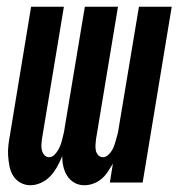

<svg xmlns="http://www.w3.org/2000/svg" viewBox="-20 -540 540 568"><path d="M70 8Q54 8 40.5 0.5Q27 -7 19 -20Q11 -33 8 -48.5Q5 -64 4 -79.5Q3 -95 5 -111.5Q7 -128 10 -144L72 -520H169L104 -128Q103 -120 102.5 -111.5Q102 -103 104 -95Q106 -87 111.5 -81Q117 -75 125 -75Q134 -75 140.5 -81.5Q147 -88 151.5 -95.5Q156 -103 159 -111Q162 -119 164 -127.5Q166 -136 168 -144Q170 -152 171 -160L231 -520H329L264 -128Q263 -120 262.5 -111.5Q262 -103 263.5 -95Q265 -87 270.5 -81Q276 -75 285 -75Q293 -75 300 -81.5Q307 -88 311.5 -95.5Q316 -103 318.5 -111Q321 -119 323.5 -127.5Q326 -136 328 -144Q330 -152 331 -160L391 -520H488L402 0H305L314 -56Q307 -44 299 -32Q291 -20 280.5 -11Q270 -2 256.5 3Q243 8 230 8Q213 8 200 0.5Q187 -7 179 -19.5Q171 -32 167.5 -47Q164 -62 164 -78Q158 -63 149.5 -47.5Q141 -32 129.5 -19.5Q118 -7 102 0.5Q86 8 70 8Z"/></svg>

Font: Iosevka Term Curly
Style: Bold Italic
Weight: 700
Italic angle: -9°
Designer: Belleve Invis
Foundry: Belleve Invis
Version: Version 32.3.0